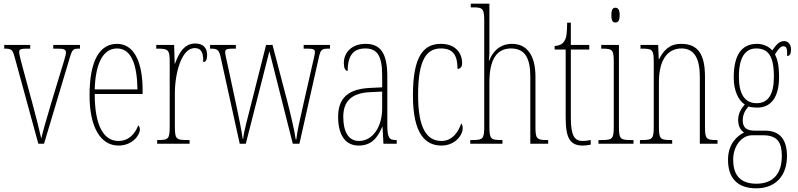

<svg xmlns="http://www.w3.org/2000/svg" viewBox="-20 -780 4329 1042"><path d="M60 -468 188 0H219L359 -468C373 -515 379 -516 412 -516H414V-536H269V-516H289C329 -516 338 -511 338 -494C338 -480 324 -439 301 -363L256 -214C227 -118 210 -55 204 -28C195 -68 174 -153 158 -211L105 -407C96 -439 84 -484 84 -498C84 -513 94 -516 130 -516H144V-536H3V-516C44 -516 48 -511 60 -468Z M623 10C698 10 739 -46 739 -77C739 -90 735 -96 730 -99C714 -57 681 -15 623 -15C543 -15 494 -97 494 -270H754V-291C754 -445 707 -542 615 -542C520 -542 466 -450 466 -262C466 -88 527 10 623 10ZM726 -295H494C498 -431 537 -517 615 -517C694 -517 724 -427 726 -295Z M833 0H1009V-20H998C935 -20 929 -25 929 -96V-274C929 -382 965 -519 1036 -519C1081 -519 1083 -480 1083 -443C1099 -443 1104 -460 1104 -483C1104 -517 1085 -544 1040 -544C975 -544 948 -483 930 -435H928L925 -536H828V-516H831C895 -516 901 -511 901 -440V-96C901 -25 895 -20 834 -20H833Z M1179 -463 1281 0H1314L1442 -502L1569 0H1605L1710 -467C1720 -513 1727 -516 1768 -516H1771V-536H1628V-516H1651C1685 -516 1689 -509 1689 -496C1689 -484 1682 -459 1675 -428L1625 -208C1606 -125 1593 -67 1588 -23H1585C1579 -69 1554 -173 1541 -223L1459 -536H1424L1341 -207C1329 -158 1302 -63 1300 -27H1297C1293 -64 1273 -158 1263 -206L1216 -425C1211 -446 1202 -487 1202 -496C1202 -509 1206 -516 1240 -516H1260V-536H1120V-516H1121C1161 -516 1169 -511 1179 -463Z M1926 10C1997 10 2029 -33 2054 -91H2056L2061 0H2133V-20H2131C2093 -20 2082 -29 2082 -103V-366C2082 -495 2042 -542 1964 -542C1890 -542 1846 -496 1846 -438C1846 -411 1854 -395 1867 -395C1867 -482 1900 -517 1963 -517C2027 -517 2054 -477 2054 -371V-306L1991 -303C1872 -298 1815 -250 1815 -146C1815 -41 1859 10 1926 10ZM1928 -15C1869 -15 1843 -69 1843 -146C1843 -228 1885 -276 1992 -280L2054 -283V-191C2054 -92 2003 -15 1928 -15Z M2376 10C2449 10 2491 -46 2491 -83C2491 -98 2488 -105 2483 -110C2468 -65 2435 -15 2376 -15C2295 -15 2249 -86 2249 -264C2249 -462 2298 -517 2373 -517C2439 -517 2463 -480 2463 -406C2475 -406 2488 -414 2488 -437C2488 -495 2449 -542 2373 -542C2281 -542 2221 -479 2221 -263C2221 -55 2287 10 2376 10Z M2532 0H2707V-20H2702C2642 -20 2636 -26 2636 -96V-333C2636 -459 2677 -517 2753 -517C2831 -517 2858 -462 2858 -364V0H2955V-20H2947C2891 -20 2886 -29 2886 -94V-364C2886 -482 2838 -542 2759 -542C2691 -542 2653 -498 2635 -451H2633C2635 -469 2636 -483 2636 -495V-760H2535V-740H2551C2601 -740 2608 -731 2608 -664V-96C2608 -26 2602 -20 2541 -20H2532Z M3144 10C3155 10 3171 8 3186 5V-20C3169 -17 3158 -15 3142 -15C3100 -15 3078 -40 3078 -140V-511H3178V-536H3078V-657H3058C3057 -610 3057 -575 3040 -553C3031 -540 3015 -532 2990 -530V-511H3050V-141C3050 -26 3076 10 3144 10Z M3320 -658C3333 -658 3343 -666 3343 -698C3343 -729 3333 -738 3320 -738C3306 -738 3298 -729 3298 -698C3298 -666 3306 -658 3320 -658ZM3228 0H3418V-20H3405C3345 -20 3339 -26 3339 -96V-536H3243V-516H3249C3307 -516 3311 -508 3311 -437V-96C3311 -26 3305 -20 3244 -20H3228Z M3453 0H3628V-20H3622C3562 -20 3556 -26 3556 -96V-333C3556 -467 3611 -517 3679 -517C3751 -517 3778 -457 3778 -364V0H3874V-20H3870C3812 -20 3806 -26 3806 -96V-363C3806 -486 3768 -542 3677 -542C3614 -542 3582 -508 3557 -459H3555L3552 -536H3456V-516H3461C3522 -516 3528 -511 3528 -441V-96C3528 -26 3522 -20 3461 -20H3453Z M4084 242C4190 242 4251 173 4251 67C4251 -13 4220 -71 4132 -71H4075C4034 -71 4011 -86 4011 -126C4011 -162 4026 -183 4042 -202C4053 -198 4075 -196 4089 -196C4168 -196 4208 -257 4208 -362C4208 -426 4199 -459 4186 -485C4206 -518 4219 -529 4231 -529C4251 -529 4252 -513 4252 -476C4266 -476 4273 -489 4273 -512C4273 -536 4260 -557 4235 -557C4206 -557 4189 -531 4171 -506C4156 -525 4125 -542 4089 -542C4009 -542 3962 -489 3962 -357C3962 -288 3988 -234 4022 -213C4004 -193 3986 -165 3986 -130C3986 -91 4002 -71 4018 -61C3982 -43 3931 -1 3931 87C3931 180 3976 242 4084 242ZM4086 -220C4021 -220 3990 -271 3990 -364C3990 -472 4027 -517 4084 -517C4147 -517 4180 -479 4180 -365C4180 -268 4150 -220 4086 -220ZM4085 217C3987 217 3959 158 3959 86C3959 15 4003 -46 4063 -46H4120C4202 -46 4223 -4 4223 67C4223 153 4184 217 4085 217Z"/></svg>

Font: Noto Serif Armenian ExtraCondensed Thin
Style: Regular
Weight: 100
Width: 2
Designer: Monotype Design Team
Foundry: Monotype Imaging Inc.
Version: Version 2.008